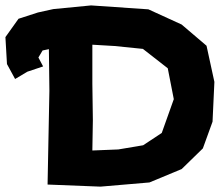

<svg xmlns="http://www.w3.org/2000/svg" viewBox="-69 -695 834 716"><path d="M275.4 -528.3 358.4 -523.4 463.9 -512.7 556.6 -440.4 579.1 -325.2 534.2 -199.2 464.8 -153.3 372.1 -137.7 275.4 -133.8 277.3 -247.1 275.4 -382.8ZM129.9 -661.1 72.3 -648.4 0 -625 -48.8 -556.6 -43 -456.1 -12.7 -400.4 33.2 -427.7 91.8 -447.3 74.2 -480.5 89.8 -506.8 113.3 -511.7 115.2 -356.4 108.4 -6.8 305.7 1 488.3 -14.6 608.4 -64.5 687.5 -141.6 723.6 -241.2 730.5 -389.6 701.2 -524.4 608.4 -603.5 484.4 -660.2 270.5 -674.8Z"/></svg>

Font: MaokenAssortedSans-Lite
Style: Lite
Weight: 400
Version: Version 1.400